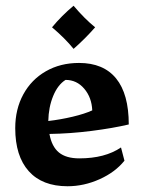

<svg xmlns="http://www.w3.org/2000/svg" viewBox="-20 -637 505 668"><path d="M33 -191Q33 -257 61 -308.5Q89 -360 139.5 -389Q190 -418 255 -418Q340 -418 384 -364Q428 -310 428 -204Q373 -191 298.5 -181.5Q224 -172 152 -171Q160 -127 185 -106.5Q210 -86 256 -86Q345 -86 401 -124L413 -78Q381 -38 326.5 -13.5Q272 11 215 11Q127 11 80 -41.5Q33 -94 33 -191ZM301 -253Q299 -298 273 -328.5Q247 -359 208 -359Q181 -342 165 -303Q149 -264 148 -216Q191 -221 233 -231Q275 -241 301 -253ZM161 -542Q195 -583 236 -617Q274 -572 311 -542Q276 -502 236 -467Q206 -504 161 -542Z"/></svg>

Font: Mirza SemiBold
Style: Regular
Weight: 600
Designer: Arabic design by Kourosh Beigpour, Latin design by Eduardo Tunni, engineering by Lasse Fister
Version: Version 1.0010g